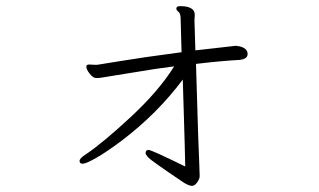

<svg xmlns="http://www.w3.org/2000/svg" viewBox="-20 -560 1040 625"><path d="M566 -540Q614 -540 614 -512L613 -493Q613 -488 614 -462Q615 -436 616 -396Q746 -411 748 -411Q750 -411 760 -409Q786 -403 786 -384Q786 -368 760 -365Q702 -362 618 -352Q620 -298 621.5 -237Q623 -176 625 -121.5Q627 -67 628.5 -31Q630 5 630 13.5Q630 22 622 33.5Q614 45 605 45Q596 45 579 35Q472 -37 463 -47Q454 -57 454 -61Q454 -72 463.5 -72Q473 -72 583 -18Q583 -36 581.5 -81Q580 -126 578.5 -184.5Q577 -243 575 -301Q492 -190 376 -102Q328 -66 294 -46.5Q260 -27 249.5 -27Q239 -27 239 -36Q239 -45 260 -58Q315 -95 406 -179.5Q497 -264 547 -344Q483 -336 426 -326L321 -309Q314 -308 308.5 -307Q303 -306 293 -306Q283 -306 272 -320Q261 -334 261 -343Q261 -350 270 -350L291 -349H296Q299 -349 370.5 -361Q442 -373 571 -390L568 -499Q568 -516 561 -521.5Q554 -527 554 -532Q554 -540 566 -540Z"/></svg>

Font: LXGW WenKai Light
Style: Regular
Weight: 300
Designer: LXGW / Fontworks Inc.
Foundry: LXGW / Fontworks Inc.
Version: Version 1.501; October 10, 2024